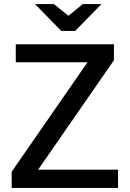

<svg xmlns="http://www.w3.org/2000/svg" viewBox="-20 -917 633 937"><path d="M407 -613H57V-701H536V-623L166 -89H556V0H37V-79ZM151 -897H243L314 -840L384 -897H475L347 -766H279Z"/></svg>

Font: LT Superior Semi-bold
Style: Regular
Weight: 600
Designer: Daniel Lyons
Foundry: LyonsType
Version: Version 1.0